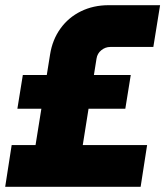

<svg xmlns="http://www.w3.org/2000/svg" viewBox="-23 -720 642 740"><path d="M-3 0 22 -161H114L170 -510Q179 -567 210 -610Q241 -653 289 -676.5Q337 -700 396 -700H594L568 -539H402Q383 -539 367.5 -526.5Q352 -514 349 -494L296 -161H544L519 0ZM44 -301 65 -431H481L460 -301Z"/></svg>

Font: MuseoModerno Thin ExtraBold
Style: Italic
Weight: 800
Italic angle: -9°
Version: Version 1.003